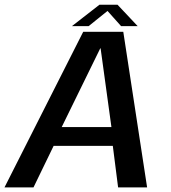

<svg xmlns="http://www.w3.org/2000/svg" viewBox="-42 -814 744 834"><path d="M-22.5 0H103.5L191 -180.5H448L471 0H597L493.5 -676H319.5ZM226 -262 393.5 -604H395L442 -262ZM270.5 -700.5H343L425 -766.5L484 -700.5H556L468.5 -793.5H390Z"/></svg>

Font: Anybody UltraCondensed Thin Medium
Style: Italic
Weight: 500
Italic angle: -10°
Version: Version 1.111